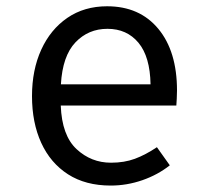

<svg xmlns="http://www.w3.org/2000/svg" viewBox="-20 -571 655 603"><path d="M170.8 -239.5Q174.4 -145.6 220.3 -102.8Q266.2 -60 328.7 -60Q370.3 -60 403.6 -72.3Q436.9 -84.6 472.8 -108.7L513.3 -51.8Q475.9 -22.1 427.2 -5.1Q378.5 11.8 327.7 11.8Q248.7 11.8 193.6 -23.6Q138.5 -59 109.5 -122.3Q80.5 -185.6 80.5 -269.2Q80.5 -351.3 109.5 -414.9Q138.5 -478.5 191.5 -514.9Q244.6 -551.3 316.4 -551.3Q418.5 -551.3 477.2 -480.5Q535.9 -409.7 535.9 -286.7Q535.9 -272.8 535.1 -260.5Q534.4 -248.2 533.8 -239.5ZM317.4 -480.5Q257.4 -480.5 216.9 -437.9Q176.4 -395.4 171.3 -306.2H452.8Q451.3 -392.8 414.9 -436.7Q378.5 -480.5 317.4 -480.5Z"/></svg>

Font: FiraCode Nerd Font
Style: Regular
Weight: 400
Designer: Carrois Corporate, Edenspiekermann AG, Nikita Prokopov
Foundry: Carrois Corporate, Edenspiekermann AG, Nikita Prokopov
Version: Version 6.002;Nerd Fonts 2.1.0